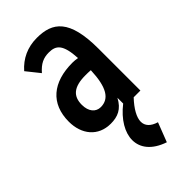

<svg xmlns="http://www.w3.org/2000/svg" viewBox="-226 -532 827 827"><g transform="rotate(-45 187.5 -119.0)"><path d="M148 11C190 11 223 -2 247 -48V-13C192 30 163 81 163 126C163 173 194 215 262 238L296 150C262 140 245 121 245 96C245 70 264 36 298 0H339V-255C339 -433 279 -476 184 -476C127 -476 80 -454 44 -413L92 -353C119 -384 143 -395 176 -395C220 -395 243 -376 248 -289C237 -291 226 -292 217 -292C97 -292 26 -233 26 -123C26 -46 71 11 148 11ZM117 -135C117 -187 146 -214 218 -214C227 -214 238 -214 250 -213C246 -112 219 -70 168 -70C138 -70 117 -94 117 -135Z"/></g></svg>

Font: Inconsolata Condensed
Style: Bold
Weight: 700
Width: 3
Monospace: yes
Designer: Raph Levien, Cyreal, Brenton Simpson
Foundry: Raph Levien, Cyreal, Google
Version: Version 3.100